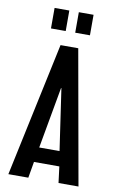

<svg xmlns="http://www.w3.org/2000/svg" viewBox="-99 -960 623 1014"><g transform="rotate(10 213.0 -453.5)"><path d="M174 -719H269L397 0H290L279 -87H143L128 0H21ZM157 -167H266L218 -496H216ZM109 -907H188V-797H109ZM239 -907H318V-797H239Z"/></g></svg>

Font: Osterbar
Style: Regular
Weight: 500
Width: 3
Designer: Peter Wiegel, Basierend auf Erbar schmal-halbfette Grotesk v. Jacob Erbar
Foundry: Peter Wiegel
Version: Version 1.0